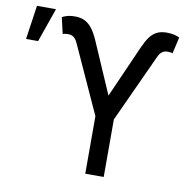

<svg xmlns="http://www.w3.org/2000/svg" viewBox="-102 -817 905 899"><g transform="rotate(10 350.0 -367.5)"><path d="M361.2 -273.5 213.4 -598.1Q207.9 -609.5 201.3 -616.5Q194.8 -623.6 186.5 -626.7Q178.2 -629.8 167.8 -629.8Q162.3 -629.8 159.5 -629.1Q148.1 -628.5 143.6 -625.7L125.7 -703Q128.8 -704.8 131.9 -706.1Q135 -707.5 138.1 -708.6Q149.9 -713.4 161.3 -715.1Q172.7 -716.9 187.2 -716.9Q211.3 -716.9 230.3 -708.6Q249.3 -700.3 266.1 -680.1Q282.8 -659.9 298.3 -624.3L404.7 -379.1L513.1 -624.3Q527.6 -657.1 541.4 -676.6Q555.2 -696.1 574.6 -706.5Q593.9 -716.9 622.9 -716.9Q636.7 -716.9 648.3 -715.1Q659.9 -713.4 672 -709.3L683.7 -704.4L665.7 -625.7Q663.7 -627.4 659.7 -628.3Q655.7 -629.1 650.6 -629.1Q648.1 -629.8 642.3 -629.8Q632.3 -629.8 624.5 -626.7Q616.7 -623.6 610 -616.5Q603.2 -609.5 598.1 -598.1L448.9 -273.5V0H361.2ZM2.1 -734.8H92.5L35.9 -573.2H-21.4Z"/></g></svg>

Font: Pretendard Variable
Style: Regular
Weight: 400
Designer: Base glyphs from Inter by Rasmus Andersson; Hangul glyphs from Noto Sans CJK(Source Han Sans) by Jang Soo-young and Kang
Foundry: Kil Hyung-jin
Version: Version 1.100;FEAKit 1.0